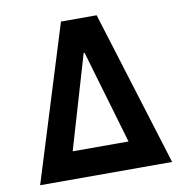

<svg xmlns="http://www.w3.org/2000/svg" viewBox="-76 -741 785 814"><g transform="rotate(-10 316.0 -334.0)"><path d="M31.9 0 239.3 -668H392.9L600.1 0ZM192.7 -117.6H433.1L314.9 -519.9H310.9Z"/></g></svg>

Font: Atkinson Hyperlegible Mono ExtraLight
Style: Regular
Weight: 200
Monospace: yes
Designer: Elliott Scott, Megan Eiswerth, Linus Boman, Theodore Petrosky, Letters from Sweden
Foundry: Applied Design Works, Letters from Sweden
Version: Version 2.001